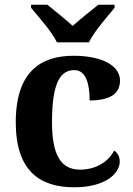

<svg xmlns="http://www.w3.org/2000/svg" viewBox="-20 -786 567 816"><path d="M222 -606H358C379 -651 436 -715 467 -753V-766H398C370 -744 319 -703 289 -676C259 -703 209 -744 181 -766H112V-753C143 -715 201 -651 222 -606ZM295 10C430 10 489 -50 489 -100C489 -118 481 -136 465 -146C442 -100 389 -65 320 -65C236 -65 201 -132 201 -267C201 -438 238 -488 296 -488C346 -488 361 -428 361 -359C466 -359 490 -401 490 -444C490 -503 421 -549 292 -549C154 -549 47 -482 47 -266C47 -61 148 10 295 10Z"/></svg>

Font: Noto Serif Telugu
Style: Bold
Weight: 700
Designer: Jelle Bosma - Monotype Design Team
Foundry: Monotype Imaging Inc.
Version: Version 2.005